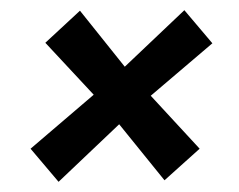

<svg xmlns="http://www.w3.org/2000/svg" viewBox="-20 -434 470 377"><path d="M40 -142 164 -248 69 -350 137 -413 225 -303 342 -414 397 -349 276 -246 372 -142 303 -80 214 -190 95 -77Z"/></svg>

Font: Rasa
Style: Italic
Weight: 400
Italic angle: -7.10001°
Designer: Anna Giedrys (Yrsa+Rasa design), David Brezina (Yrsa art-direction, Rasa art-direction, design)
Foundry: Rosetta Type Foundry
Version: Version 2.004